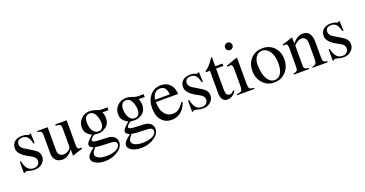

<svg xmlns="http://www.w3.org/2000/svg" viewBox="-40 -1476 4723 2486"><g transform="rotate(-20 2322.0 -232.5)"><path d="M156 -301 260 -238Q310 -208 329 -182Q348 -156 348 -115Q348 -65 306.5 -27.5Q265 10 208 10Q161 10 135 1Q108 -8 89 -8Q72 -8 65 4H52V-153H68Q84 -80 114 -46Q144 -12 195 -12Q232 -12 255 -33Q278 -54 278 -86Q278 -132 225 -161L171 -191Q51 -258 51 -336Q51 -394 88.5 -426.5Q126 -459 189 -459Q233 -459 256 -448Q274 -440 284 -440Q291 -440 300 -450H311L316 -314H301Q284 -382 258.5 -409.5Q233 -437 188 -437Q154 -437 133.5 -420Q113 -403 113 -369Q113 -352 124.5 -332.5Q136 -313 156 -301Z M869 -50V-36Q791 -15 732 9L727 6V-76H725Q662 10 582 10Q525 10 492.5 -25Q460 -60 460 -118V-369Q460 -406 447 -420Q434 -434 398 -436V-450H544V-127Q544 -93 564.5 -70.5Q585 -48 615 -48Q664 -48 699 -79Q712 -91 717 -101.5Q722 -112 722 -137V-368Q722 -407 708 -418.5Q694 -430 648 -433V-450H806V-107Q806 -72 817.5 -61Q829 -50 863 -50Z M1359 -388H1276Q1295 -345 1295 -304Q1295 -227 1243 -188Q1191 -149 1139 -149Q1128 -149 1101 -152L1082 -154Q1062 -148 1042 -127Q1022 -106 1022 -91Q1022 -68 1100 -64L1229 -58Q1284 -56 1317 -27Q1350 2 1350 49Q1350 107 1290 154Q1207 218 1090 218Q1018 218 967.5 189.5Q917 161 917 121Q917 93 939 65.5Q961 38 1015 -1Q983 -16 972.5 -27Q962 -38 962 -54Q962 -83 1008 -123Q1031 -142 1051 -163Q1001 -188 979.5 -219Q958 -250 958 -297Q958 -365 1006.5 -412.5Q1055 -460 1125 -460Q1165 -460 1205 -445L1227 -437Q1256 -427 1282 -427H1359ZM1041 -338V-335Q1041 -263 1069.5 -218.5Q1098 -174 1144 -174Q1178 -174 1198 -198.5Q1218 -223 1218 -264Q1218 -330 1188 -385Q1163 -432 1115 -432Q1080 -432 1060.5 -407Q1041 -382 1041 -338ZM1322 64Q1322 36 1294.5 25.5Q1267 15 1198 15Q1099 15 1036 2Q1006 38 996.5 54.5Q987 71 987 88Q987 121 1026.5 141Q1066 161 1132 161Q1217 161 1269.5 134.5Q1322 108 1322 64Z M1859 -388H1776Q1795 -345 1795 -304Q1795 -227 1743 -188Q1691 -149 1639 -149Q1628 -149 1601 -152L1582 -154Q1562 -148 1542 -127Q1522 -106 1522 -91Q1522 -68 1600 -64L1729 -58Q1784 -56 1817 -27Q1850 2 1850 49Q1850 107 1790 154Q1707 218 1590 218Q1518 218 1467.5 189.5Q1417 161 1417 121Q1417 93 1439 65.5Q1461 38 1515 -1Q1483 -16 1472.5 -27Q1462 -38 1462 -54Q1462 -83 1508 -123Q1531 -142 1551 -163Q1501 -188 1479.5 -219Q1458 -250 1458 -297Q1458 -365 1506.5 -412.5Q1555 -460 1625 -460Q1665 -460 1705 -445L1727 -437Q1756 -427 1782 -427H1859ZM1541 -338V-335Q1541 -263 1569.5 -218.5Q1598 -174 1644 -174Q1678 -174 1698 -198.5Q1718 -223 1718 -264Q1718 -330 1688 -385Q1663 -432 1615 -432Q1580 -432 1560.5 -407Q1541 -382 1541 -338ZM1822 64Q1822 36 1794.5 25.5Q1767 15 1698 15Q1599 15 1536 2Q1506 38 1496.5 54.5Q1487 71 1487 88Q1487 121 1526.5 141Q1566 161 1632 161Q1717 161 1769.5 134.5Q1822 108 1822 64Z M2282 -164 2298 -157Q2238 10 2089 10Q2001 10 1950 -51.5Q1899 -113 1899 -217Q1899 -324 1956 -392Q2013 -460 2106 -460Q2196 -460 2245 -391Q2274 -351 2279 -277H1971Q1975 -214 1983.5 -181Q1992 -148 2017 -114Q2059 -59 2128 -59Q2177 -59 2210.5 -83Q2244 -107 2282 -164ZM1973 -309H2177Q2168 -372 2147.5 -398Q2127 -424 2079 -424Q2037 -424 2009 -394.5Q1981 -365 1973 -309Z M2474 -301 2578 -238Q2628 -208 2647 -182Q2666 -156 2666 -115Q2666 -65 2624.5 -27.5Q2583 10 2526 10Q2479 10 2453 1Q2426 -8 2407 -8Q2390 -8 2383 4H2370V-153H2386Q2402 -80 2432 -46Q2462 -12 2513 -12Q2550 -12 2573 -33Q2596 -54 2596 -86Q2596 -132 2543 -161L2489 -191Q2369 -258 2369 -336Q2369 -394 2406.5 -426.5Q2444 -459 2507 -459Q2551 -459 2574 -448Q2592 -440 2602 -440Q2609 -440 2618 -450H2629L2634 -314H2619Q2602 -382 2576.5 -409.5Q2551 -437 2506 -437Q2472 -437 2451.5 -420Q2431 -403 2431 -369Q2431 -352 2442.5 -332.5Q2454 -313 2474 -301Z M2965 -77 2978 -66Q2930 10 2857 10Q2769 10 2769 -117V-418H2716Q2712 -421 2712 -425Q2712 -433 2729 -444Q2767 -466 2826 -551Q2828 -554 2835.5 -563.5Q2843 -573 2846 -579Q2853 -579 2853 -566V-450H2954V-418H2853V-132Q2853 -84 2865 -63Q2877 -42 2905 -42Q2935 -42 2965 -77Z M3157 -632Q3157 -610 3142 -595.5Q3127 -581 3105 -581Q3084 -581 3069.5 -595.5Q3055 -610 3055 -632Q3055 -653 3070 -668Q3085 -683 3106 -683Q3128 -683 3142.5 -668Q3157 -653 3157 -632ZM3230 0H2993V-15Q3045 -18 3058.5 -33Q3072 -48 3072 -104V-331Q3072 -366 3065 -380Q3058 -394 3039 -394Q3015 -394 2997 -389V-405L3152 -460L3156 -456V-105Q3156 -49 3168.5 -34Q3181 -19 3230 -15Z M3725 -231Q3725 -126 3662.5 -58Q3600 10 3500 10Q3408 10 3346 -57.5Q3284 -125 3284 -228Q3284 -332 3346 -396Q3408 -460 3509 -460Q3602 -460 3663.5 -396.5Q3725 -333 3725 -231ZM3635 -204Q3635 -318 3585 -382Q3545 -432 3490 -432Q3438 -432 3406 -389.5Q3374 -347 3374 -273Q3374 -145 3427 -68Q3461 -18 3517 -18Q3572 -18 3603.5 -67.5Q3635 -117 3635 -204Z M4240 0H4032L4033 -15Q4070 -18 4082.5 -36.5Q4095 -55 4095 -105V-304Q4095 -405 4022 -405Q3997 -405 3975 -393Q3953 -381 3919 -348V-72Q3919 -42 3932.5 -30Q3946 -18 3984 -15V0H3773V-15Q3811 -18 3823 -33.5Q3835 -49 3835 -94V-337Q3835 -374 3828 -388Q3821 -402 3800 -402Q3780 -402 3771 -398V-415Q3841 -435 3908 -460L3916 -457V-379H3917Q3988 -460 4061 -460Q4118 -460 4148.5 -420Q4179 -380 4179 -306V-85Q4179 -45 4191 -32Q4203 -19 4240 -15Z M4411 -301 4515 -238Q4565 -208 4584 -182Q4603 -156 4603 -115Q4603 -65 4561.5 -27.5Q4520 10 4463 10Q4416 10 4390 1Q4363 -8 4344 -8Q4327 -8 4320 4H4307V-153H4323Q4339 -80 4369 -46Q4399 -12 4450 -12Q4487 -12 4510 -33Q4533 -54 4533 -86Q4533 -132 4480 -161L4426 -191Q4306 -258 4306 -336Q4306 -394 4343.5 -426.5Q4381 -459 4444 -459Q4488 -459 4511 -448Q4529 -440 4539 -440Q4546 -440 4555 -450H4566L4571 -314H4556Q4539 -382 4513.5 -409.5Q4488 -437 4443 -437Q4409 -437 4388.5 -420Q4368 -403 4368 -369Q4368 -352 4379.5 -332.5Q4391 -313 4411 -301Z"/></g></svg>

Font: STIX Math
Style: Regular
Weight: 400
Designer: MicroPress Inc., with final additions and corrections provided by Coen Hoffman, Elsevier (retired)
Version: Version 1.1.1